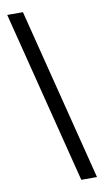

<svg xmlns="http://www.w3.org/2000/svg" viewBox="-111 -850 621 1144"><g transform="rotate(-10 199.5 -278.0)"><path d="M284 244 20 -800H115L379 244Z"/></g></svg>

Font: Noto Sans Tamil SemiCondensed Medium
Style: Regular
Weight: 500
Width: 4
Designer: Jelle Bosma - Monotype Design Team
Foundry: Monotype Imaging Inc.
Version: Version 2.004; ttfautohint (v1.8.4.7-5d5b)